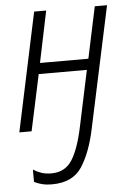

<svg xmlns="http://www.w3.org/2000/svg" viewBox="-55 -573 584 858"><g transform="rotate(-5 237.5 -144.0)"><path d="M144 244Q237 244 278.5 180Q320 116 342 10L458 -532H403L354 -301H137L185 -532H131L18 0H73L127 -252H343L290 -2Q269 98 237.5 146.5Q206 195 145 195Q119 195 99 188Q79 181 64 171V226Q79 234 98.5 239Q118 244 144 244Z"/></g></svg>

Font: Noto Sans Display SemiCondensed Light
Style: Italic
Weight: 300
Width: 4
Italic angle: -12°
Designer: Monotype Design Team
Foundry: Monotype Imaging Inc.
Version: Version 1.900